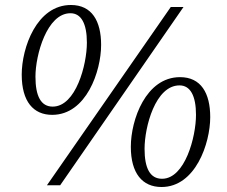

<svg xmlns="http://www.w3.org/2000/svg" viewBox="-20 -742 911 769"><path d="M189 -282C326 -282 385 -457 385 -562C385 -658 348 -722 264 -722C127 -722 67 -551 67 -443C67 -335 114 -282 189 -282ZM168 0H221L715 -714H664ZM191 -315C144 -315 122 -357 122 -435C122 -522 168 -689 262 -689C305 -689 328 -648 328 -571C328 -483 284 -315 191 -315ZM627 7C763 7 822 -168 822 -273C822 -369 785 -433 701 -433C564 -433 504 -262 504 -154C504 -48 550 7 627 7ZM629 -26C581 -26 559 -68 559 -146C559 -233 602 -400 699 -400C742 -400 765 -359 765 -282C765 -194 721 -26 629 -26Z"/></svg>

Font: Noto Serif Tamil Light
Style: Italic
Weight: 300
Italic angle: -12°
Designer: Indian Type Foundry, Tom Grace, and the Monotype Design Team
Foundry: Monotype Imaging Inc.
Version: Version 2.003